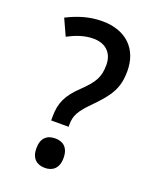

<svg xmlns="http://www.w3.org/2000/svg" viewBox="-135 -873 702 870"><g transform="rotate(20 216.5 -438.0)"><path d="M207 -795C143 -795 90 -777 38 -751L74 -672C112 -692 152 -707 196 -707C256 -707 291 -671 291 -615C291 -555 273 -526 218 -473C161 -419 142 -376 142 -312V-293H226V-304C226 -348 241 -374 294 -427C360 -495 390 -536 390 -621C390 -727 322 -795 207 -795ZM188 -81C225 -81 253 -102 253 -152C253 -203 225 -223 188 -223C149 -223 122 -202 122 -152C122 -103 149 -81 188 -81Z"/></g></svg>

Font: Noto Sans Kannada UI SemiCondensed Medium
Style: Regular
Weight: 500
Width: 4
Designer: Jelle Bosma - Monotype Design Team
Foundry: Monotype Imaging Inc.
Version: Version 2.005